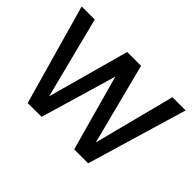

<svg xmlns="http://www.w3.org/2000/svg" viewBox="-128 -975 1255 1255"><g transform="rotate(45 499.5 -347.0)"><path d="M858 -695C858 -695 713 -132 713 -132C713 -132 568 -695 568 -695C568 -695 440 -695 440 -695C440 -695 284 -129 284 -129C284 -129 140 -695 140 -695C140 -695 19 -695 19 -695C19 -695 216 1 216 1C216 1 344 0 344 0C344 0 499 -526 499 -526C499 -526 645 0 645 0C645 0 774 0 774 0C774 0 980 -695 980 -695C980 -695 858 -695 858 -695Z"/></g></svg>

Font: Girnar Poppins
Style: Medium
Weight: 500
Designer: Ninad Kale (Devanagari), Jonny Pinhorn (Latin)
Foundry: Indian Type Foundry
Version: ""